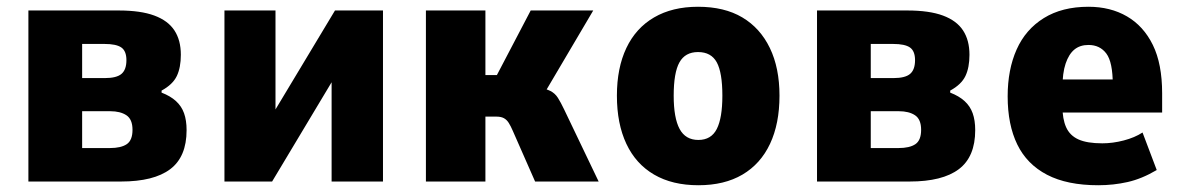

<svg xmlns="http://www.w3.org/2000/svg" viewBox="-20 -537 3503 568"><path d="M64 0V-506H331Q396 -506 436.5 -491Q477 -476 496 -447Q515 -418 515 -375Q515 -337 503 -312Q491 -287 458 -269V-263Q484 -253 500.5 -238Q517 -223 524.5 -202Q532 -181 532 -152Q532 -73 483.5 -36.5Q435 0 338 0ZM223 -99H305Q338 -99 355 -110.5Q372 -122 372 -153Q372 -184 354 -196Q336 -208 306 -208H223ZM223 -306H290Q325 -306 339.5 -318.5Q354 -331 354 -359Q354 -386 339 -396.5Q324 -407 289 -407H223Z M644 0V-506H795V-175H772L971 -506H1113V0H961V-332H984L785 0Z M1240 0V-506H1416V-315H1450L1550 -506H1735L1581 -245L1568 -280Q1594 -275 1608 -268Q1622 -261 1630.5 -247.5Q1639 -234 1649 -213L1751 0H1563L1497 -150Q1491 -164 1485 -173.5Q1479 -183 1470.5 -187.5Q1462 -192 1449 -192H1416V0Z M2046 11Q1969 11 1915 -20.5Q1861 -52 1833 -111.5Q1805 -171 1805 -254Q1805 -336 1833 -395Q1861 -454 1915 -485.5Q1969 -517 2045 -517Q2123 -517 2176 -485.5Q2229 -454 2257.5 -395Q2286 -336 2286 -254Q2286 -171 2258 -111.5Q2230 -52 2176.5 -20.5Q2123 11 2046 11ZM2046 -123Q2084 -123 2100.5 -155.5Q2117 -188 2117 -254Q2117 -322 2100.5 -352.5Q2084 -383 2045 -383Q2007 -383 1990 -352.5Q1973 -322 1973 -254Q1973 -188 1990.5 -155.5Q2008 -123 2046 -123Z M2397 0V-506H2664Q2729 -506 2769.5 -491Q2810 -476 2829 -447Q2848 -418 2848 -375Q2848 -337 2836 -312Q2824 -287 2791 -269V-263Q2817 -253 2833.5 -238Q2850 -223 2857.5 -202Q2865 -181 2865 -152Q2865 -73 2816.5 -36.5Q2768 0 2671 0ZM2556 -99H2638Q2671 -99 2688 -110.5Q2705 -122 2705 -153Q2705 -184 2687 -196Q2669 -208 2639 -208H2556ZM2556 -306H2623Q2658 -306 2672.5 -318.5Q2687 -331 2687 -359Q2687 -386 2672 -396.5Q2657 -407 2622 -407H2556Z M3229 11Q3137 11 3077.5 -20Q3018 -51 2989.5 -109.5Q2961 -168 2961 -252Q2961 -331 2987.5 -390.5Q3014 -450 3068 -483.5Q3122 -517 3200 -517Q3265 -517 3314 -488.5Q3363 -460 3390.5 -404Q3418 -348 3418 -261V-204H3102V-302H3282L3272 -286Q3272 -353 3253 -378.5Q3234 -404 3200 -404Q3175 -404 3158.5 -390.5Q3142 -377 3132.5 -349Q3123 -321 3123 -276V-223Q3123 -185 3134 -160.5Q3145 -136 3170.5 -124.5Q3196 -113 3241 -113Q3272 -113 3304.5 -121.5Q3337 -130 3360 -145L3402 -34Q3358 -8 3316 1.5Q3274 11 3229 11Z"/></svg>

Font: Nunito Sans 7pt Condensed Black
Style: Regular
Weight: 900
Width: 3
Designer: Vernon Adams
Foundry: Vernon Adams
Version: Version 3.101;gftools[0.9.27]